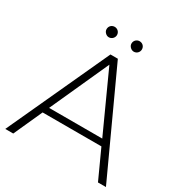

<svg xmlns="http://www.w3.org/2000/svg" viewBox="-194 -1002 1093 1148"><g transform="rotate(30 352.5 -428.0)"><path d="M60 0 149 -197H555L645 0H700L378 -700H327L5 0ZM169 -240 352 -644 536 -240ZM242 -795C249 -788 257 -784 267 -784C286 -784 303 -800 303 -820C303 -840 287 -856 267 -856C247 -856 231 -841 231 -820C231 -810 235 -802 242 -795ZM414 -795C421 -788 430 -784 439 -784C459 -784 475 -800 475 -820C475 -841 459 -856 439 -856C419 -856 403 -840 403 -820C403 -810 407 -802 414 -795Z"/></g></svg>

Font: Montserrat Light
Style: Regular
Weight: 300
Designer: Julieta Ulanovsky
Foundry: Julieta Ulanovsky
Version: Version 7.200